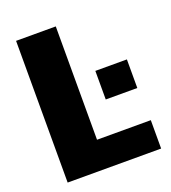

<svg xmlns="http://www.w3.org/2000/svg" viewBox="-131 -786 809 909"><g transform="rotate(-20 273.0 -332.0)"><path d="M54 25V-689H254V-118H525V25ZM358 -283V-427H517V-283Z"/></g></svg>

Font: BM Euljiro oraeorae
Style: Regular
Weight: 400
Designer: Bongjin Kim; Bomjun Kim; Myungsoo Han; Hyesun Chae; Mikyoung Jeong; Wujin Sim; Minjae Kang; Suwha Jang;
Foundry: Sandoll Inc.
Version: Version 1.000;hotconv 1.0.109;makeexe 2.5.65596